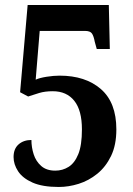

<svg xmlns="http://www.w3.org/2000/svg" viewBox="-20 -734 529 764"><path d="M214 10Q149 10 109.5 -7.5Q70 -25 52 -52.5Q34 -80 34 -109Q34 -142 54 -159.5Q74 -177 105 -177Q105 -148 114 -120Q123 -92 144 -73.5Q165 -55 200 -55Q229 -55 253 -70Q277 -85 291.5 -120.5Q306 -156 306 -219Q306 -295 275.5 -333Q245 -371 190 -371Q159 -371 136 -364Q113 -357 92 -350L60 -367L90 -714H413L417 -539H365L357 -568Q353 -590 346 -600.5Q339 -611 318 -611H138L122 -417Q137 -424 165 -428.5Q193 -433 217 -433Q320 -433 381.5 -379.5Q443 -326 443 -219Q443 -157 422 -113.5Q401 -70 367 -42.5Q333 -15 293 -2.5Q253 10 214 10Z"/></svg>

Font: Noto Serif Khmer Condensed
Style: Bold
Weight: 700
Width: 3
Designer: Danh Hong and the Monotype Design Team
Foundry: Monotype Imaging Inc.
Version: Version 2.004; ttfautohint (v1.8.4.7-5d5b)